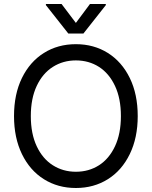

<svg xmlns="http://www.w3.org/2000/svg" viewBox="-20 -940 767 970"><path d="M363.3 9.8Q272.5 9.8 201.7 -34.7Q130.9 -79.1 90.8 -161.6Q50.8 -244.1 50.8 -353.5Q50.8 -463.9 90.8 -545.9Q130.9 -627.9 201.7 -672.4Q272.5 -716.8 363.3 -716.8Q454.1 -716.8 524.9 -672.4Q595.7 -627.9 635.7 -545.9Q675.8 -463.9 675.8 -353.5Q675.8 -244.1 635.7 -161.6Q595.7 -79.1 524.9 -34.7Q454.1 9.8 363.3 9.8ZM363.3 -634.8Q298.8 -634.8 247.1 -602.1Q195.3 -569.3 165.5 -505.9Q135.7 -442.4 135.7 -353.5Q135.7 -264.6 165.5 -201.2Q195.3 -137.7 247.1 -105Q298.8 -72.3 363.3 -72.3Q428.7 -72.3 480 -105Q531.2 -137.7 561 -201.2Q590.8 -264.6 590.8 -353.5Q590.8 -442.4 561 -505.9Q531.2 -569.3 480 -602.1Q428.7 -634.8 363.3 -634.8ZM363.3 -824.2 434.6 -919.9H514.6V-914.1L401.4 -770.5H325.2L211.9 -914.1V-919.9H291Z"/></svg>

Font: Pretendard GOV Variable
Style: Regular
Weight: 400
Designer: Base glyphs from Inter by Rasmus Andersson; Hangul glyphs from Noto Sans CJK(Source Han Sans) by Jang Soo-young and Kang
Foundry: Kil Hyung-jin
Version: Version 1.307;Glyphs 3.2 (3192)